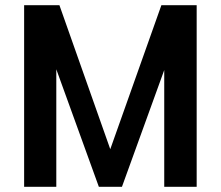

<svg xmlns="http://www.w3.org/2000/svg" viewBox="-20 -720 850 740"><path d="M738 -700V0H613V-450L450 0H361L197 -453V0H73V-700H209L405 -145L602 -700Z"/></svg>

Font: Sarabun SemiBold
Style: Regular
Weight: 600
Designer: Suppakit Chalermlarp | Katatrad Co.,Ltd.
Foundry: Cadson Demak Co.,Ltd.
Version: Version 1.000; ttfautohint (v1.6)